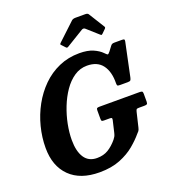

<svg xmlns="http://www.w3.org/2000/svg" viewBox="-175 -1118 1114 1259"><g transform="rotate(-20 382.0 -488.5)"><path d="M446.5 -390H727Q739.5 -390 744.5 -386.8Q749.5 -383.5 749.5 -370.5V-316Q749.5 -302 744.5 -298.5Q739.5 -295 725 -295H687.5Q674 -295 671 -290.8Q668 -286.5 665 -275.5L640.5 -173Q637 -158.5 632 -152Q627 -145.5 618.5 -137Q591.5 -104.5 549.5 -69.2Q507.5 -34 446.8 -9.5Q386 15 303 15Q169 15 96 -57.2Q23 -129.5 23 -256Q23 -330 41.8 -403.2Q60.5 -476.5 96.2 -541.5Q132 -606.5 183 -657Q234 -707.5 299.5 -736.2Q365 -765 442.5 -765Q500 -765 537.8 -748.5Q575.5 -732 597 -709.5Q610 -696 615 -693.8Q620 -691.5 632.5 -707.5L657 -740Q661.5 -746 667.2 -748.8Q673 -751.5 684 -751.5H735.5Q748.5 -751.5 751.5 -748.5Q754.5 -745.5 752.5 -734L703.5 -501Q700.5 -487 696 -482.2Q691.5 -477.5 676 -477.5H623Q607.5 -477.5 604.8 -481.5Q602 -485.5 602 -497.5Q603.5 -577.5 568.8 -624.2Q534 -671 461.5 -671Q413 -671 372.2 -643.5Q331.5 -616 300 -570.2Q268.5 -524.5 246.5 -468.5Q224.5 -412.5 213.2 -354.8Q202 -297 202 -246.5Q202 -167 231.2 -123Q260.5 -79 318.5 -79Q364 -79 397 -99Q430 -119 460 -155Q467 -164 471.5 -171.8Q476 -179.5 479.5 -194L499 -277Q501.5 -288.5 498.8 -291.8Q496 -295 484 -295H444.5Q431 -295 428.5 -299.2Q426 -303.5 426 -316V-372Q426 -384 430.8 -387Q435.5 -390 446.5 -390ZM372 -832.5 350 -856Q345 -861.5 345.8 -863.8Q346.5 -866 353 -872L472 -983.5Q481 -992 500 -992H567.5Q583.5 -992 589 -983.5L658.5 -871.5Q662.5 -865 655 -857.5L630 -833Q623 -827 621 -827.5Q619 -828 613.5 -832.5L535 -902.5Q524 -912 510 -903L389.5 -829.5Q382.5 -825.5 379.2 -826.8Q376 -828 372 -832.5Z"/></g></svg>

Font: Besley* Narrow
Style: Bold Italic
Weight: 700
Width: 4
Italic angle: -13°
Designer: Owen Earl
Foundry: indestructible type*
Version: Version 3.000; ttfautohint (v1.8.3)